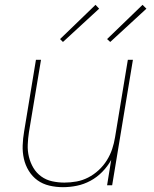

<svg xmlns="http://www.w3.org/2000/svg" viewBox="-20 -768 640 796"><path d="M241 8Q212 8 184.5 1.5Q157 -5 135.5 -20.5Q114 -36 99.5 -59.5Q85 -83 79 -110Q73 -137 74 -165.5Q75 -194 80 -223L129 -520H150L100 -220Q96 -194 95 -168Q94 -142 100 -117.5Q106 -93 118.5 -72Q131 -51 151 -36.5Q171 -22 196 -16.5Q221 -11 247 -11Q272 -11 297 -15.5Q322 -20 345.5 -32Q369 -44 389 -62.5Q409 -81 423 -103.5Q437 -126 445 -150Q453 -174 457 -199L510 -520H531L445 0H424L441 -105Q426 -78 404 -55.5Q382 -33 355 -18.5Q328 -4 299 2Q270 8 241 8ZM437 -594 424 -606 571 -748 587 -732ZM241 -594 229 -606 376 -748 391 -732Z"/></svg>

Font: Iosevka SS04 Thin Extended
Style: Italic
Weight: 100
Width: 7
Italic angle: -9°
Monospace: yes
Designer: Belleve Invis
Foundry: Belleve Invis
Version: Version 19.0.0; ttfautohint (v1.8.4)